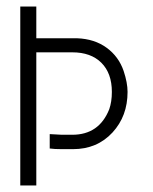

<svg xmlns="http://www.w3.org/2000/svg" viewBox="-20 -567 468 587"><path d="M322 -286Q322 -343 290 -375Q258 -407 201 -407H91V0H42V-547H91V-450H216Q269 -448 306 -421Q343 -394 358 -350Q370 -314 370 -286Q370 -212 324 -162Q277 -111 203 -111H169Q146 -111 132 -113V-157L169 -155H201Q283 -155 314 -233Q322 -256 322 -286Z"/></svg>

Font: Bhavuka
Style: Regular
Weight: 400
Version: 2.94.0; ttfautohint (v1.2) -l 7 -r 28 -G 50 -x 13 -D deva -f